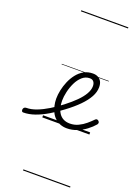

<svg xmlns="http://www.w3.org/2000/svg" viewBox="-453 -1106 1203 1701"><g transform="rotate(20 148.0 -255.0)"><path d="M236 17Q201 17 172.5 5.5Q144 -6 122.5 -26Q101 -46 87.5 -73.5Q74 -101 66.5 -133Q59 -165 59 -199Q59 -236 68 -279Q77 -322 95 -364.5Q113 -407 140.5 -442Q168 -477 205 -498Q242 -519 290 -519Q319 -519 339.5 -507.5Q360 -496 371 -475Q382 -454 382 -423Q382 -378 357 -332Q332 -286 284 -237Q236 -188 166 -136Q108 -92 50 -57.5Q-8 -23 -64.5 -3Q-121 17 -175 17Q-184 17 -187.5 9.5Q-191 2 -190 -7Q-189 -16 -182 -23.5Q-175 -31 -162 -31Q-117 -31 -66 -50.5Q-15 -70 39 -103Q93 -136 145 -176Q202 -220 242.5 -260.5Q283 -301 305 -339.5Q327 -378 327 -413Q327 -438 315 -454Q303 -470 278 -470Q238 -470 207 -442.5Q176 -415 155.5 -372.5Q135 -330 124.5 -283.5Q114 -237 114 -200Q114 -166 121.5 -135.5Q129 -105 145 -81.5Q161 -58 186.5 -45Q212 -32 247 -32Q289 -32 326 -49.5Q363 -67 393.5 -93Q424 -119 445 -141Q453 -150 462 -149Q471 -148 478 -141Q484 -135 485.5 -127.5Q487 -120 480 -109Q453 -77 414.5 -48Q376 -19 330.5 -1Q285 17 236 17ZM0 490H444V500H0ZM0 -20H444V0H0ZM0 -505H444V-500H0ZM0 -1010H444V-1000H0Z"/></g></svg>

Font: Playwrite US Trad Guides
Style: Regular
Weight: 400
Designer: Veronika Burian, José Scaglione
Foundry: TypeTogether
Version: Version 1.003